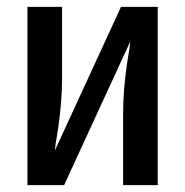

<svg xmlns="http://www.w3.org/2000/svg" viewBox="-20 -540 540 560"><path d="M60 0V-520H161V-312Q161 -276 158 -240Q155 -204 150 -169L146 -143Q144 -133 142.5 -122.5Q141 -112 140 -101L333 -520H440V0H339V-208Q339 -244 342 -280Q345 -316 350 -351L354 -377Q356 -387 357.5 -397.5Q359 -408 360 -419L167 0Z"/></svg>

Font: Zed Mono Semibold
Style: Regular
Weight: 600
Monospace: yes
Designer: Belleve Invis
Foundry: Belleve Invis
Version: Version 1.0.0; ttfautohint (v1.8.4)